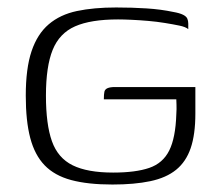

<svg xmlns="http://www.w3.org/2000/svg" viewBox="-20 -486 583 514"><path d="M281 8Q215 8 170.5 -4Q126 -16 99.5 -43.5Q73 -71 61 -116.5Q49 -162 49 -230Q49 -303 64.5 -349Q80 -395 110.5 -421Q141 -447 186 -456.5Q231 -466 291 -466Q334 -466 372.5 -463.5Q411 -461 444 -454Q461 -451 470 -446.5Q479 -442 481.5 -436Q484 -430 484 -423V-408Q477 -414 460 -417.5Q443 -421 421.5 -424.5Q400 -428 377 -430Q354 -432 332.5 -433Q311 -434 296 -434Q223 -434 181 -415.5Q139 -397 121 -352.5Q103 -308 103 -230Q103 -153 119 -108Q135 -63 174.5 -43.5Q214 -24 283 -24Q343 -24 379.5 -36.5Q416 -49 433 -83Q450 -117 452 -180Q453 -195 452.5 -205.5Q452 -216 452 -220H258Q258 -234 259.5 -240.5Q261 -247 268 -250Q275 -253 288 -253H503V-182Q503 -126 490.5 -89.5Q478 -53 451.5 -31.5Q425 -10 382.5 -1Q340 8 281 8Z"/></svg>

Font: Genos Thin Light
Style: Regular
Weight: 300
Version: Version 1.010